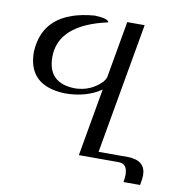

<svg xmlns="http://www.w3.org/2000/svg" viewBox="-86 -779 921 955"><g transform="rotate(10 374.5 -301.5)"><path d="M684.1 93.3H600.1Q604 72.3 604 56.2Q604 0 559.6 0H358.4L418.5 -341.8Q343.8 -290.5 234.9 -290.5Q48.8 -297.4 48.8 -467.3Q58.6 -676.3 315.4 -697.3Q385.3 -694.8 387.7 -675.8Q143.6 -622.1 143.6 -458Q143.6 -324.7 283.7 -323.7Q361.8 -326.2 415.5 -381.3Q425.8 -394.5 429.7 -404.3L480.5 -693.4H568.4L452.1 -33.2H600.1Q690.4 -31.7 690.4 44.4Q690.4 60.1 684.1 93.3Z"/></g></svg>

Font: Kelvinch
Style: Italic
Weight: 400
Italic angle: -10°
Designer: Paul James Miller
Foundry: High-Logic / Made with FontCreator
Version: Version 3.40;July 22, 2017;FontCreator 11.0.0.2388 64-bit